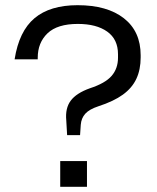

<svg xmlns="http://www.w3.org/2000/svg" viewBox="-20 -720 604 740"><path d="M238.7 -199.3 235.4 -256.3Q231 -303.3 252.8 -332.3Q274.6 -361.3 326.5 -379.8Q385.5 -399 410.2 -427.5Q434.8 -456 434.8 -497.5V-511Q434.8 -568.6 393.2 -598.2Q351.6 -627.8 280 -627.8Q201.1 -627.8 163.2 -591.7Q125.4 -555.5 125.4 -497.2V-491.3H36.3Q53.3 -599.8 113.1 -649.9Q172.8 -700 279.1 -700Q393.2 -700 457.6 -649.5Q522.1 -598.9 522.1 -507.2V-498.5Q522.1 -451.7 505.6 -416.4Q489.2 -381.1 453.7 -355.3Q418.2 -329.5 358.9 -310.3Q324.3 -298.9 308.8 -281.8Q293.3 -264.7 291.3 -239.2L288.6 -199.3ZM212.1 0V-99.2H315.2V0Z"/></svg>

Font: Mozilla Text ExtraLight
Style: Regular
Weight: 200
Designer: Studio DRAMA
Foundry: Studio DRAMA
Version: Version 1.000